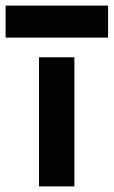

<svg xmlns="http://www.w3.org/2000/svg" viewBox="-67 -664 405 684"><path d="M-47 -530V-644H318V-530ZM72 -460H198V0H72Z"/></svg>

Font: Jost* Semi
Style: Regular
Weight: 600
Version: Version 3.7